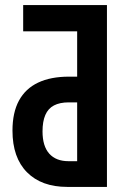

<svg xmlns="http://www.w3.org/2000/svg" viewBox="-20 -734 505 754"><path d="M244 0Q143 0 86 -57.5Q29 -115 29 -221Q29 -292 54.5 -339Q80 -386 129.5 -409.5Q179 -433 251 -433H283V-611H71V-714H400V0ZM249 -101H283V-332H250Q215 -332 192 -320Q169 -308 158 -282.5Q147 -257 147 -218Q147 -160 173.5 -130.5Q200 -101 249 -101Z"/></svg>

Font: Noto Sans Display ExtraCondensed SemiBold
Style: Regular
Weight: 600
Width: 2
Designer: Monotype Design Team
Foundry: Monotype Imaging Inc.
Version: Version 2.003